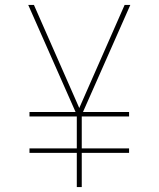

<svg xmlns="http://www.w3.org/2000/svg" viewBox="-20 -755 640 775"><path d="M290 0V-138H99V-156H290V-285H99V-303H285L94 -735H117L300 -319L483 -735H506L315 -303H501V-285H310V-156H501V-138H310V0Z"/></svg>

Font: Iosevka Aile Thin
Style: Regular
Weight: 100
Designer: Belleve Invis
Foundry: Belleve Invis
Version: Version 31.1.0; ttfautohint (v1.8.4)